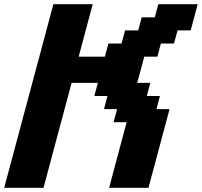

<svg xmlns="http://www.w3.org/2000/svg" viewBox="-20 -895 962 915"><path d="M500 0H687.5Q704.1 -62.5 737.8 -187.5Q771.5 -312.5 788.1 -375H725.6L742.2 -437.5H679.7L696.3 -500H633.8Q639.6 -520.5 650.9 -562.3Q662.1 -604 667.5 -625H730L746.6 -687.5H809.1L826.2 -750H888.7Q894.5 -770.5 905.5 -812.5Q916.5 -854.5 921.9 -875H734.4L717.8 -812.5H655.3L638.7 -750H576.2L559.1 -687.5H496.6L480 -625H355Q366.2 -667 388.4 -750Q410.6 -833 421.9 -875H234.4Q195.3 -729 117.2 -437.5Q39.1 -146 0 0H187.5Q209.5 -83 254.2 -250Q298.8 -417 321.3 -500H446.3L429.7 -437.5H492.2L475.6 -375H538.1L521 -312.5H583.5Z"/></svg>

Font: Faithful 32x
Style: SemiboldOblique
Weight: 400
Foundry: Faithful Resource Pack
Version: Version 1.0; January 27, 2023